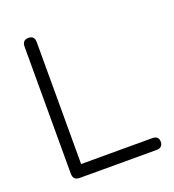

<svg xmlns="http://www.w3.org/2000/svg" viewBox="-128 -800 818 901"><g transform="rotate(-20 280.5 -350.0)"><path d="M117 0Q84 0 84 -33V-667Q84 -700 115 -700Q145 -700 145 -667V-59H499Q532 -59 532 -30Q532 0 499 0Z"/></g></svg>

Font: Zen Maru Gothic
Style: Regular
Weight: 400
Designer: Yoshimichi Ohira
Foundry: Positype
Version: Version 1.002